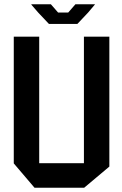

<svg xmlns="http://www.w3.org/2000/svg" viewBox="-20 -886 578 906"><path d="M376 0V-713H496V-100L377 0ZM143 0 45 -115V-116H376V0ZM45 -116V-713H165V-116ZM211 -773 160 -827H396L345 -773ZM160 -827 128 -864V-866H220L254 -827ZM302 -827 336 -866H428V-865L396 -827Z"/></svg>

Font: Foldit Medium
Style: Regular
Weight: 500
Version: Version 1.003